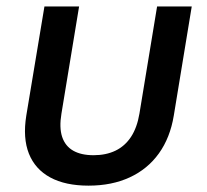

<svg xmlns="http://www.w3.org/2000/svg" viewBox="-20 -566 642 595"><path d="M254.4 9.3Q182.6 9.3 135.7 -16.1Q88.9 -41.5 69.6 -89.8Q50.3 -138.2 61.5 -208L117.7 -545.9H225.1L170.4 -213.9Q163.1 -170.4 172.6 -141.8Q182.1 -113.3 206.8 -99.1Q231.4 -85 270 -85Q308.6 -85 337.9 -99.1Q367.2 -113.3 386 -141.8Q404.8 -170.4 412.1 -213.9L466.8 -545.9H574.2L518.6 -208Q507.3 -139.2 472.4 -90.6Q437.5 -42 382.1 -16.4Q326.7 9.3 254.4 9.3Z"/></svg>

Font: Inter Medium
Style: Italic
Weight: 500
Italic angle: -9.3988°
Designer: Rasmus Andersson
Foundry: rsms
Version: Version 4.001;git-66647c0bb